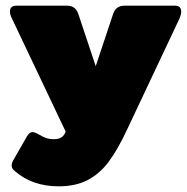

<svg xmlns="http://www.w3.org/2000/svg" viewBox="-20 -500 658 676"><path d="M33 103Q21 94 21 83Q21 73 28 62L75 -20Q84 -35 94 -35Q102 -35 116 -27Q131 -18 142.5 -14Q154 -10 170 -10Q203 -10 211 -37L21 -437Q15 -449 15 -459Q15 -480 38 -480H216Q245 -480 255 -453L317 -267L379 -453Q389 -480 418 -480H596Q618 -480 618 -459Q618 -450 613 -437L428 -45Q395 26 363 69Q331 112 288.5 134Q246 156 187 156Q94 156 33 103Z"/></svg>

Font: Mitr
Style: Bold
Weight: 700
Designer: Thanarat Vachiruckul
Foundry: Cadson Demak
Version: Version 1.003